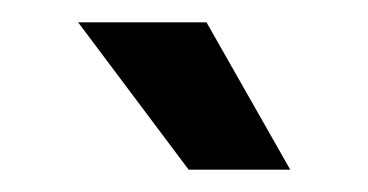

<svg xmlns="http://www.w3.org/2000/svg" viewBox="-20 -720 330 172"><path d="M165 -700H50L149 -568H240Z"/></svg>

Font: Space Cowgirl Medium
Style: Regular
Weight: 600
Designer: Valery Marier
Foundry: Valery Marier
Version: Version 1.000;hotconv 1.0.109;makeotfexe 2.5.65596